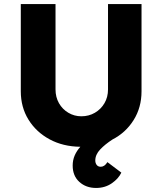

<svg xmlns="http://www.w3.org/2000/svg" viewBox="-20 -721 804 951"><path d="M456 210Q406 210 373 180Q340 150 340 99Q340 72 350 49Q360 26 378 6Q292 5 225.5 -31Q159 -67 121 -128.5Q83 -190 83 -269V-701H255V-278Q255 -240 272 -210Q289 -180 318.5 -162.5Q348 -145 383 -145Q420 -145 450 -162.5Q480 -180 497.5 -210Q515 -240 515 -278V-701H681V-269Q681 -189 642 -126.5Q603 -64 537 -30Q500 -6 476 19.5Q452 45 452 74Q452 87 459 96Q466 105 479 105Q498 105 512 82L581 134Q567 164 533.5 187Q500 210 456 210Z"/></svg>

Font: Readex Pro
Style: Bold
Weight: 700
Designer: Bonnie Shaver-Troup, Thomas Jockin
Foundry: Lexend
Version: Version 1.203; ttfautohint (v1.8.3)